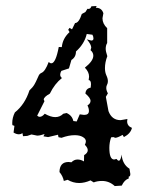

<svg xmlns="http://www.w3.org/2000/svg" viewBox="-20 -607 484 643"><path d="M364.3 16.1Q345.7 -1 321.8 -1Q305.7 -1 293.9 3.9L283.2 -2.9Q263.2 5.9 245.1 5.9Q224.6 5.9 206.5 -4.9L193.8 -1Q190.4 -17.6 179.2 -30.8Q179.7 -64.5 209.5 -64.5L219.2 -63.5Q228 -72.8 239.7 -72.8Q250.5 -72.8 261.2 -66.4L261.7 -87.4Q273.9 -94.7 273.9 -104Q273.9 -112.3 264.2 -122.1Q267.6 -128.4 267.6 -133.8Q267.6 -142.1 257.3 -148.2Q247.1 -154.3 230 -154.3Q210 -154.3 186 -145.5L175.8 -147.5L174.3 -155.8L141.1 -147.9L125.5 -150.4L129.4 -158.2Q114.3 -152.8 104.5 -152.8L85.4 -156.7L71.3 -151.9L57.1 -150.9L55.2 -161.1Q49.8 -157.2 43.5 -157.2Q34.7 -157.2 25.4 -163.1L28.3 -185.5L21.5 -188L21 -194.8Q21 -212.9 29.8 -230.5Q63.5 -257.3 78.6 -304.2Q89.8 -314.5 95.2 -324Q100.6 -333.5 103.8 -341.1Q106.9 -348.6 109.9 -354.5Q112.8 -360.4 119.6 -363.3Q131.3 -368.2 143.1 -399.4Q147.5 -395 151.9 -395Q166.5 -395 176.8 -449.7L187 -449.2Q189.5 -478 212.9 -499.5L208.5 -507.3L212.9 -513.7L221.2 -508.8L231.4 -529.8Q244.1 -529.8 253.9 -560.1L266.1 -566.9L272.9 -577.6L276.4 -577.1Q283.2 -577.1 286.1 -585.9L303.7 -586.9L300.8 -581.1Q320.8 -581.1 326.2 -562.5L323.2 -545.9Q323.2 -527.3 338.9 -512.7V-462.9Q334 -455.1 334 -443.4Q334 -435.1 339.4 -418.9Q331.5 -398.4 331.5 -378.9Q331.5 -364.7 336.4 -354.2Q341.3 -343.8 341.3 -335Q341.3 -328.1 338.6 -323.5Q335.9 -318.8 335.9 -312.5Q335.9 -304.2 341.3 -294.4L334.5 -282.7L343.3 -234.9Q354.5 -204.6 383.8 -204.6L406.7 -208.5L405.8 -200.7Q405.8 -185.1 421.9 -178.7Q417.5 -159.7 395 -147.9L390.6 -155.3Q373.5 -145.5 365.7 -145.5L359.9 -147.9L352.1 -147Q346.2 -129.9 346.2 -111.8Q346.2 -72.8 362.3 -72.8L370.1 -74.7Q374.5 -68.8 377.9 -68.8Q384.3 -68.8 387.2 -89.4Q390.1 -56.6 413.6 -42L416.5 -24.4Q416.5 -15.6 411.1 -15.6V-9.3Q397 -4.9 387.7 14.6ZM236.8 -200.2 247.1 -224.1 261.7 -222.2Q277.8 -222.2 277.8 -235.4Q277.8 -244.6 272.9 -253.9Q283.2 -260.3 283.2 -269Q283.2 -279.3 266.1 -293.5Q267.1 -310.5 283.7 -313.5L284.7 -324.7Q284.7 -338.4 276.9 -338.9L278.3 -350.1Q278.3 -366.2 264.2 -380.4Q292.5 -402.8 292.5 -420.4Q292.5 -431.2 283.2 -439L285.6 -447.3Q285.6 -458 271 -475.1L285.6 -471.2Q293 -471.2 293 -478Q293 -484.4 289.6 -490.7L270.5 -493.2Q262.7 -460 234.4 -434.6Q234.4 -415.5 219.2 -406.2L210.9 -377.9L185.5 -369.6Q181.6 -362.8 181.6 -356.9Q181.6 -350.1 187.5 -345.7Q163.1 -326.7 147 -293.5Q126.5 -282.2 126.5 -273.4L128.9 -268.1L104.5 -219.7Q108.4 -215.8 113.3 -215.8Q121.1 -215.8 129.9 -226.1Q149.9 -214.8 165 -214.8Q180.7 -214.8 191.9 -226.1L203.1 -228.5Q221.7 -220.2 225.6 -201.7Z"/></svg>

Font: Truetypewriter PolyglOTT
Style: Regular
Weight: 400
Designer: Sergey Beatoff a.k.a. Sam_T
Version: Version 3.76